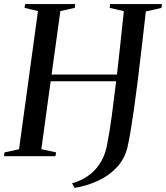

<svg xmlns="http://www.w3.org/2000/svg" viewBox="-30 -763 812 938"><path d="M334.5 155 322 132.5Q374 117.5 409 89.8Q444 62 464.5 25.2Q485 -11.5 492.5 -52.5Q505 -115 516 -196.2Q527 -277.5 537.5 -366H217.5L172 -34L244 -18.5L241 0H-10.5L-8 -18.5L63 -34L155.5 -709L90 -724.5L92.5 -743H337.5L335 -724.5L265 -709L222 -399H541.5Q550.5 -478.5 559 -557.5Q567.5 -636.5 575 -708.5L505.5 -724.5L508 -743H761L759 -724.5L682.5 -707Q671.5 -610 661.5 -523.5Q651.5 -437 642.2 -362.8Q633 -288.5 624.2 -227.8Q615.5 -167 607.8 -121.2Q600 -75.5 593.5 -46.5Q580 11.5 542.5 52.5Q505 93.5 451.2 119Q397.5 144.5 334.5 155Z"/></svg>

Font: Merriweather 144pt
Style: Italic
Weight: 400
Italic angle: -7.8°
Version: Version 2.101